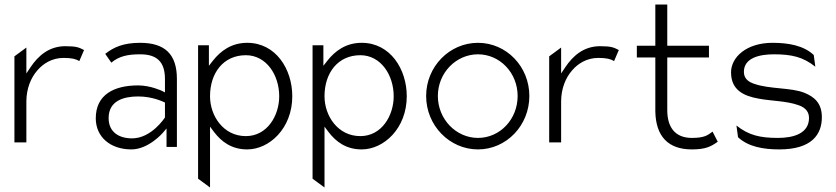

<svg xmlns="http://www.w3.org/2000/svg" viewBox="-20 -652 3709 852"><path d="M44 -20H97V-201C97 -259 117 -307 146 -340C171 -369 210 -395 262 -395C299 -395 317 -390 332 -381L353 -430C331 -441 321 -447 270 -447C197 -447 149 -404 115 -353L97 -326V-441L44 -402Z M405 -127C405 -44 470 11 563 11C639 11 702 -62 702 -62L719 -82V0H765V-302C765 -412 711 -462 602 -462C528 -462 485 -443 447 -413L474 -374C509 -403 547 -411 602 -411C675 -411 712 -379 712 -301V-242L698 -249C698 -249 648 -273 593 -273C486 -273 405 -232 405 -127ZM462 -128C462 -205 529 -224 593 -224C658 -224 705 -200 712 -197V-131C711 -129 652 -38 566 -38C509 -38 462 -65 462 -128Z M859 141 912 180V-90L930 -66C963 -23 1008 11 1077 11C1175 11 1277 -82 1277 -225C1277 -345 1204 -462 1077 -462C1007 -462 959 -426 925 -383L907 -360V-451H859ZM912 -225C912 -328 971 -407 1071 -407C1162 -407 1219 -319 1219 -225C1219 -139 1166 -48 1071 -48C971 -48 912 -138 912 -225Z M1367 141 1420 180V-90L1438 -66C1471 -23 1516 11 1585 11C1683 11 1785 -82 1785 -225C1785 -345 1712 -462 1585 -462C1515 -462 1467 -426 1433 -383L1415 -360V-451H1367ZM1420 -225C1420 -328 1479 -407 1579 -407C1670 -407 1727 -319 1727 -225C1727 -139 1674 -48 1579 -48C1479 -48 1420 -138 1420 -225Z M1871 -226C1871 -95 1975 11 2101 11C2227 11 2329 -95 2329 -226C2329 -357 2227 -462 2101 -462C1975 -462 1871 -357 1871 -226ZM1923 -226C1923 -329 2004 -411 2101 -411C2198 -411 2277 -329 2277 -226C2277 -123 2199 -40 2101 -40C2004 -40 1923 -123 1923 -226Z M2417 -20H2470V-201C2470 -259 2490 -307 2519 -340C2544 -369 2583 -395 2635 -395C2672 -395 2690 -390 2705 -381L2726 -430C2704 -441 2694 -447 2643 -447C2570 -447 2522 -404 2488 -353L2470 -326V-441L2417 -402Z M2806 -397H2888V-158C2890 -47 2945 11 3050 11C3112 11 3135 -2 3165 -23L3142 -68C3120 -51 3104 -40 3050 -40C2976 -40 2941 -87 2941 -163V-397H3126V-449H2941V-632H2888V-449H2806Z M3224 -331C3224 -253 3279 -226 3348 -214C3401 -204 3471 -204 3521 -186C3543 -179 3570 -164 3570 -129C3570 -61 3504 -40 3432 -40C3352 -40 3302 -52 3248 -95L3255 -43C3300 -1 3367 11 3438 11C3583 11 3627 -56 3627 -132C3627 -194 3594 -222 3550 -240C3491 -264 3395 -256 3327 -280C3306 -287 3281 -300 3281 -333C3281 -395 3350 -411 3414 -411C3494 -411 3544 -399 3598 -356L3591 -408C3546 -450 3479 -462 3408 -462C3292 -462 3224 -398 3224 -331Z"/></svg>

Font: Charger Sport
Style: ExLit
Weight: 200
Designer: Jasper
Foundry: Cannot Into Space Fonts
Version: Version 1.1